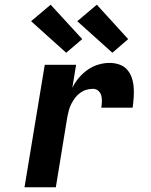

<svg xmlns="http://www.w3.org/2000/svg" viewBox="-20 -795 640 815"><path d="M84 0 170 -520H303L287 -422Q298 -445 315 -465Q332 -485 353 -499.5Q374 -514 398 -521Q422 -528 445 -528Q467 -528 487 -521Q507 -514 520 -499Q533 -484 539.5 -464.5Q546 -445 547.5 -424Q549 -403 547.5 -381.5Q546 -360 543 -338H410Q412 -351 412.5 -364Q413 -377 410 -389Q407 -401 397.5 -409.5Q388 -418 375 -418Q361 -418 347 -414Q333 -410 320.5 -401Q308 -392 299 -380Q290 -368 283 -354.5Q276 -341 272.5 -327.5Q269 -314 266 -300L217 0ZM457 -571 308 -705 391 -775 524 -629ZM261 -571 112 -705 195 -775 329 -629Z"/></svg>

Font: Iosevka XBd Ex Obl
Style: Regular
Weight: 800
Width: 7
Italic angle: -9°
Monospace: yes
Designer: Belleve Invis
Foundry: Belleve Invis
Version: Version 32.5.0; ttfautohint (v1.8.4)